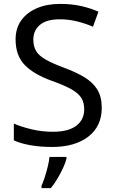

<svg xmlns="http://www.w3.org/2000/svg" viewBox="-20 -744 589 985"><path d="M502 -191Q502 -96 433 -43Q364 10 247 10Q187 10 136 1Q85 -8 51 -24V-110Q87 -94 140.5 -81Q194 -68 251 -68Q331 -68 371.5 -99Q412 -130 412 -183Q412 -218 397 -242Q382 -266 345.5 -286.5Q309 -307 244 -330Q153 -363 106.5 -411Q60 -459 60 -542Q60 -599 89 -639.5Q118 -680 169.5 -702Q221 -724 288 -724Q347 -724 396 -713Q445 -702 485 -684L457 -607Q420 -623 376.5 -634Q333 -645 286 -645Q219 -645 185 -616.5Q151 -588 151 -541Q151 -505 166 -481Q181 -457 215 -438Q249 -419 307 -397Q370 -374 413.5 -347.5Q457 -321 479.5 -284Q502 -247 502 -191ZM321 70Q317 88 304.5 115.5Q292 143 275.5 171Q259 199 241 221H193V209Q201 192 209.5 165.5Q218 139 225 110.5Q232 82 234 61H321Z"/></svg>

Font: Noto Sans Elymaic
Style: Regular
Weight: 400
Designer: Morgane Pierson
Foundry: Google LLC
Version: Version 1.002; ttfautohint (v1.8.4.7-5d5b)